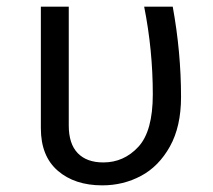

<svg xmlns="http://www.w3.org/2000/svg" viewBox="-20 -547 640 578"><path d="M525 -255Q525 -166 491.5 -106Q458 -46 404.5 -17.5Q351 11 288 11Q205 11 154 -33Q103 -77 103 -161V-527H187V-169Q187 -114 214 -86Q241 -58 291 -58Q353 -58 396.5 -105Q440 -152 440 -263Q440 -396 414 -527H500Q525 -390 525 -255Z"/></svg>

Font: FiraDG Mono
Style: Regular
Weight: 400
Designer: Carrois Corporate & Edenspiekermann AG
Foundry: Carrois Corporate GbR & Edenspiekermann AG
Version: Version 3.206